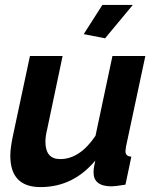

<svg xmlns="http://www.w3.org/2000/svg" viewBox="-20 -752 635 782"><path d="M408 -596 321 -613 397 -732H521ZM22 -118Q22 -148 32 -196L102 -524H235L172 -225Q165 -197 165 -175Q165 -104 225 -104Q305 -104 369 -199L438 -524H572L493 -154Q491 -140 491 -136Q491 -115 515 -114L491 0Q449 7 435 7Q361 7 361 -50Q361 -68 368 -98Q278 10 145 10Q22 10 22 -118Z"/></svg>

Font: Raleway-v4020
Style: Bold Italic
Weight: 700
Italic angle: -12°
Designer: Matt McInerney, Pablo Impallari, Rodrigo Fuenzalida
Foundry: Matt McInerney, Pablo Impallari, Rodrigo Fuenzalida
Version: Version 4.020;PS 004.020;hotconv 1.0.88;makeotf.lib2.5.64775